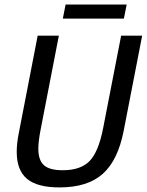

<svg xmlns="http://www.w3.org/2000/svg" viewBox="-20 -816 646 846"><path d="M242.2 9.8Q144 9.8 98.9 -28.1Q53.7 -65.9 53.7 -147Q53.7 -184.6 63 -230.5L146 -658.7H239.3L158.7 -243.2Q148.9 -193.4 148.9 -160.2Q148.9 -110.4 173.6 -88.1Q198.2 -65.9 256.3 -65.9Q335 -65.9 374.3 -106Q413.6 -146 434.1 -249.5L513.7 -658.7H606.4L524.9 -239.3Q499.5 -109.4 432.6 -49.8Q365.7 9.8 242.2 9.8ZM525.9 -733.9H256.8L269 -795.9H538.1Z"/></svg>

Font: Cousine
Style: Italic
Weight: 400
Italic angle: -12°
Monospace: yes
Designer: Steve Matteson
Foundry: Monotype Imaging Inc.
Version: Version 1.21